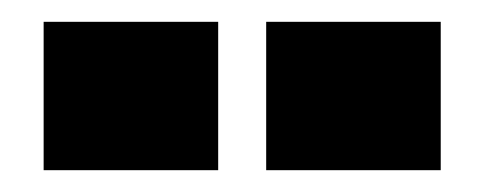

<svg xmlns="http://www.w3.org/2000/svg" viewBox="-20 -775 444 176"><path d="M20 -755H180V-619H20ZM224 -755H384V-619H224Z"/></svg>

Font: Protest Strike
Style: Regular
Weight: 400
Designer: Octavio Pardo
Foundry: Ashler Design
Version: Version 2.005; ttfautohint (v1.8.4.7-5d5b)